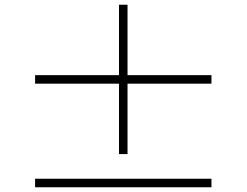

<svg xmlns="http://www.w3.org/2000/svg" viewBox="-20 -817 1040 810"><path d="M872 -464H518V-167H482V-464H128V-500H482V-797H518V-500H872ZM872 -63V-27H128V-63Z"/></svg>

Font: Noto Sans TC Thin Thin
Style: Regular
Weight: 250
Version: Version 2.004-H2;hotconv 1.0.118;makeotfexe 2.5.65603